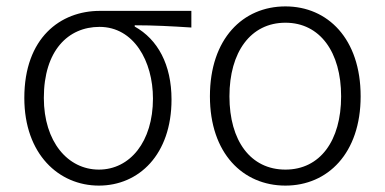

<svg xmlns="http://www.w3.org/2000/svg" viewBox="-20 -567 1203 600"><path d="M289 13C414 13 516 -84 516 -256C516 -365 473 -444 401 -484V-488C462 -488 516 -485 578 -481V-533H292C169 -533 56 -449 56 -261C56 -85 164 13 289 13ZM289 -37C192 -37 117 -124 117 -261C117 -409 193 -483 291 -483C398 -483 458 -376 458 -259C458 -124 386 -37 289 -37Z M872 13C1004 13 1107 -88 1107 -266C1107 -446 1004 -547 872 -547C739 -547 636 -446 636 -266C636 -88 739 13 872 13ZM872 -37C763 -37 697 -127 697 -266C697 -404 763 -496 872 -496C980 -496 1046 -404 1046 -266C1046 -127 980 -37 872 -37Z"/></svg>

Font: Source Han Sans SC Light
Style: Regular
Weight: 300
Designer: Ryoko NISHIZUKA (kana & ideographs); Paul D. Hunt (Latin, Greek & Cyrillic); Wenlong ZHANG (bopomofo); Sandoll Communica
Foundry: Adobe Systems Incorporated
Version: Version 1.004;PS 1.004;hotconv 1.0.82;makeotf.lib2.5.63406